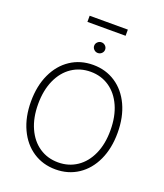

<svg xmlns="http://www.w3.org/2000/svg" viewBox="-179 -1128 1071 1255"><g transform="rotate(20 357.0 -500.5)"><path d="M357.4 9.8Q269 9.8 200.7 -35.4Q132.3 -80.6 94 -163.1Q55.7 -245.6 55.7 -353.5Q55.7 -461.9 94 -544.2Q132.3 -626.5 200.7 -671.6Q269 -716.8 357.4 -716.8Q445.3 -716.8 513.7 -671.6Q582 -626.5 620.1 -544.2Q658.2 -461.9 658.2 -353.5Q658.2 -245.1 620.1 -162.8Q582 -80.6 513.7 -35.4Q445.3 9.8 357.4 9.8ZM357.4 -668.9Q284.2 -668.9 227.1 -630.6Q169.9 -592.3 137.7 -520.8Q105.5 -449.2 105.5 -353.5Q105.5 -258.3 137.5 -187.3Q169.4 -116.2 226.6 -77.6Q283.7 -39.1 357.4 -39.1Q430.7 -39.1 487.8 -77.4Q544.9 -115.7 576.9 -187Q608.9 -258.3 608.4 -353.5Q608.4 -449.2 576.4 -520.5Q544.4 -591.8 487.5 -630.4Q430.7 -668.9 357.4 -668.9ZM319.3 -836.9Q319.3 -852.1 330.6 -863Q341.8 -874 357.4 -874Q373 -874 384.3 -863Q395.5 -852.1 395.5 -836.9Q395.5 -821.8 384.3 -810.8Q373 -799.8 357.4 -799.8Q341.8 -799.8 330.6 -810.8Q319.3 -821.8 319.3 -836.9ZM490.2 -967.8H224.6V-1010.7H490.2Z"/></g></svg>

Font: Pretendard Std ExtraLight
Style: Regular
Weight: 200
Designer: Base glyphs from Inter by Rasmus Andersson; Hangeul glyphs from Noto Sans CJK(Source Han Sans) by Jang Soo-young and Kan
Foundry: Kil Hyung-jin
Version: Version 1.309